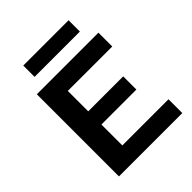

<svg xmlns="http://www.w3.org/2000/svg" viewBox="-229 -961 1091 1091"><g transform="rotate(-45 316.5 -415.0)"><path d="M595 -111V0H155H86V-660H224H581V-549H224V-385H505V-279H224V-111ZM511 -739H147V-830H511Z"/></g></svg>

Font: Work Sans SemiBold
Style: Regular
Weight: 600
Designer: Wei Huang
Foundry: Wei Huang
Version: Version 1.500